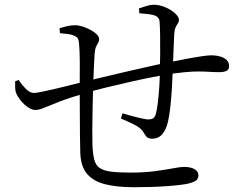

<svg xmlns="http://www.w3.org/2000/svg" viewBox="-20 -783 1040 815"><path d="M234.2 -642.1 233 -663.4Q247.7 -667.9 264 -671.8Q280.3 -675.8 300 -675.8Q313.7 -675.8 331 -670.3Q348.2 -664.8 364.3 -656.2Q380.4 -647.6 390.6 -637.2Q400.8 -626.8 400.8 -616.8Q400.8 -607.9 396.8 -601.7Q392.8 -595.5 388.1 -585.6Q383.5 -575.6 381.7 -555.6Q380 -534.9 378.7 -499.1Q377.4 -463.3 375.4 -420.9Q374 -374.9 373.1 -326.4Q372.2 -277.9 371.8 -236.6Q371.5 -195.3 372.3 -169.7Q373.9 -129.8 380 -105.9Q386.1 -82 402.7 -70.3Q419.3 -58.6 450.4 -54.5Q481.5 -50.4 531.7 -50.4Q593.1 -50.4 639 -56.6Q684.9 -62.9 715.6 -68.7Q746.2 -74.6 762.1 -74.6Q779.2 -74.6 792.6 -70.5Q805.9 -66.5 814 -58.7Q822.1 -51 822.1 -39.3Q822.1 -24.6 812.6 -17.2Q803.1 -9.7 779.9 -3.9Q750.7 2.7 688.4 7.2Q626.2 11.7 548.1 11.7Q476.1 11.7 426.3 -0.9Q376.5 -13.5 349.9 -44.6Q323.3 -75.6 320.9 -131.8Q319.9 -162.5 319.4 -207.3Q318.9 -252.2 318.8 -303.9Q318.7 -355.5 318.4 -406.7Q319 -466.8 318.7 -517.6Q318.4 -568.3 316 -591.9Q314.8 -613.7 309.5 -620.9Q304.2 -628 292.4 -632.6Q281 -637.5 264.8 -639Q248.6 -640.5 234.2 -642.1ZM571.2 -726.8 570 -747.3Q587.3 -753.4 603.1 -758.1Q618.9 -762.8 633.4 -762.8Q657.3 -762.8 681.9 -752.1Q706.6 -741.5 723.1 -726.4Q739.7 -711.3 739.7 -697.8Q739.7 -689.9 734.9 -683.4Q730.1 -676.8 725.6 -667.4Q721 -657.9 719.6 -639.7Q718 -611.4 716.7 -572.6Q715.5 -533.9 713.5 -488.8Q712.3 -451.7 709.8 -409.8Q707.3 -368 703.2 -330.5Q699.1 -293.1 693.5 -268.4Q685.8 -233.6 669.2 -213.9Q652.5 -194.2 625.1 -194.2Q614.7 -194.2 607.5 -198.2Q600.3 -202.3 592.3 -216.1Q580.8 -238.7 551.8 -253.1Q522.8 -267.6 493.1 -279.9L500.3 -301.9Q533.2 -292.1 565.1 -284.1Q596.9 -276 610.3 -276Q621.4 -276 629.5 -280.5Q637.5 -285 641.9 -300.5Q646.7 -318.7 650.4 -350.7Q654.1 -382.8 656.4 -418.8Q658.6 -454.7 658.6 -483.6Q659.6 -514.5 659.9 -554.1Q660.1 -593.6 659.7 -631Q659.3 -668.3 657.3 -691Q656.3 -712.3 630.6 -719.3Q619.5 -721.9 604.6 -723.6Q589.6 -725.4 571.2 -726.8ZM348 -389.4Q276 -368.5 233.6 -352Q191.3 -335.4 168.2 -325.8Q145.2 -316.2 130.3 -316.2Q109.6 -316.2 85.1 -338.2Q60.6 -360.3 48.5 -387.7Q44.7 -397.4 44.4 -410.6Q44.1 -423.8 44.3 -437.8L58.9 -443.6Q71.3 -424.4 89 -406.4Q106.7 -388.4 124.1 -388.4Q133.9 -388.4 161.6 -394.2Q189.2 -400 224.3 -408.3Q259.4 -416.6 292.9 -425.2Q326.4 -433.8 348.2 -438.8Q368 -443.5 407 -453.1Q446 -462.8 495 -473.9Q543.9 -485 593.1 -496.4Q642.4 -507.8 681.8 -515.6Q728.6 -525 767.8 -532.5Q807.1 -540 835.3 -544.1Q863.5 -548.2 875.6 -548.2Q896.5 -548.2 914.1 -543.3Q931.6 -538.5 942.1 -528.3Q952.5 -518.2 952.5 -502.4Q952.5 -487.6 941.5 -482.2Q930.5 -476.7 910.4 -476.7Q890.7 -476.7 870.4 -478Q850.1 -479.4 824.8 -479.6Q799.5 -479.8 764.5 -476.6Q720.5 -472.6 662.7 -462.3Q604.9 -451.9 544.8 -438.3Q484.7 -424.7 432.6 -412.1Q380.5 -399.5 348 -389.4Z"/></svg>

Font: Noto Serif TC
Style: Regular
Weight: 200
Designer: Ryoko NISHIZUKA 西塚涼子 (kana & ideographs); Frank Grießhammer (Latin, Greek & Cyrillic); Wenlong ZHANG 张文龙 (bopomofo); San
Foundry: Adobe
Version: Version 2.001;hotconv 1.1.0;makeotfexe 2.6.0